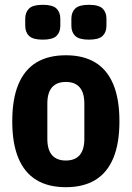

<svg xmlns="http://www.w3.org/2000/svg" viewBox="-20 -767 548 799"><path d="M254 12Q181 12 131.5 -18Q82 -48 56.5 -109Q31 -170 31 -262Q31 -355 56.5 -416Q82 -477 131.5 -507Q181 -537 254 -537Q327 -537 376.5 -507Q426 -477 451.5 -416Q477 -355 477 -262Q477 -170 451.5 -109Q426 -48 376.5 -18Q327 12 254 12ZM254 -99Q292 -99 311.5 -121.5Q331 -144 331 -189V-336Q331 -381 311.5 -403.5Q292 -426 254 -426Q216 -426 196.5 -403.5Q177 -381 177 -336V-189Q177 -144 196.5 -121.5Q216 -99 254 -99ZM158 -602Q117 -602 101 -617.5Q85 -633 85 -660V-689Q85 -716 101 -731.5Q117 -747 158 -747Q199 -747 215 -731.5Q231 -716 231 -689V-660Q231 -633 215 -617.5Q199 -602 158 -602ZM350 -602Q309 -602 293 -617.5Q277 -633 277 -660V-689Q277 -716 293 -731.5Q309 -747 350 -747Q391 -747 407 -731.5Q423 -716 423 -689V-660Q423 -633 407 -617.5Q391 -602 350 -602Z"/></svg>

Font: IBM Plex Sans Condensed
Style: Bold
Weight: 700
Width: 3
Designer: Mike Abbink, Paul van der Laan, Pieter van Rosmalen
Foundry: Bold Monday
Version: Version 3.201